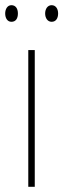

<svg xmlns="http://www.w3.org/2000/svg" viewBox="-32 -720 244 740"><path d="M-12 -668C-12 -651 -4 -636 12 -636C29 -636 37 -649 37 -668C37 -686 29 -700 12 -700C-4 -700 -12 -684 -12 -668ZM142 -668C142 -651 151 -636 167 -636C184 -636 192 -650 192 -668C192 -686 183 -700 167 -700C151 -700 142 -685 142 -668ZM102 0V-527H77V0Z"/></svg>

Font: Noto Sans Thai Cond Thin
Style: Regular
Weight: 100
Width: 3
Designer: Monotype Design Team
Foundry: Monotype Imaging Inc.
Version: Version 2.002